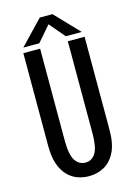

<svg xmlns="http://www.w3.org/2000/svg" viewBox="-129 -926 709 1005"><g transform="rotate(-15 225.0 -423.5)"><path d="M225.6 11Q191.6 11 161.5 -0.6Q131.4 -12.1 108.5 -36.8Q85.5 -61.4 72.3 -100.5Q59.1 -139.7 59.1 -195.1V-700H150V-201.4Q150 -125.3 170.5 -94Q191 -62.7 225.6 -62.7Q260.9 -62.7 280.5 -93.9Q300.1 -125 300.1 -200.3V-700H391V-195.1Q391 -121.2 368.6 -75.9Q346.1 -30.6 308.6 -9.8Q271.1 11 225.6 11ZM383.2 -728.3H296.5L225.4 -812L153.2 -728.3H66.5L190.5 -857.9H259.2Z"/></g></svg>

Font: League Mono Thin Condensed
Style: Regular
Weight: 100
Width: 1
Designer: Tyler Finck
Foundry: The League of Moveable Type / Tyler Finck
Version: Version 2.300;RELEASE